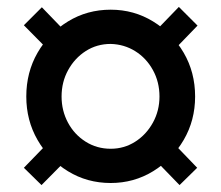

<svg xmlns="http://www.w3.org/2000/svg" viewBox="-20 -526 640 555"><path d="M300 3Q232 3 176.5 -31Q121 -65 88.5 -121.5Q56 -178 56 -247Q56 -317 88.5 -373.5Q121 -430 176.5 -464Q232 -498 300 -498Q367 -498 422.5 -464Q478 -430 511 -373.5Q544 -317 544 -247Q544 -178 511 -121.5Q478 -65 422.5 -31Q367 3 300 3ZM100 9 49 -41 146 -141 196 -88ZM499 9 401 -92 449 -146 550 -41ZM300 -96Q339 -96 371 -116.5Q403 -137 422 -171.5Q441 -206 441 -247Q441 -289 422 -323.5Q403 -358 371 -378Q339 -398 300 -399Q260 -399 228 -378.5Q196 -358 177 -323.5Q158 -289 158 -247Q158 -206 176.5 -171.5Q195 -137 227.5 -116.5Q260 -96 300 -96ZM132 -369 49 -453 101 -505 185 -418ZM464 -362 410 -416 497 -506 551 -452Z"/></svg>

Font: Muli
Style: Bold Italic
Weight: 700
Italic angle: -4.541°
Designer: Vernon Adams
Foundry: Vernon Adams
Version: Version 2.100; ttfautohint (v1.8.1.43-b0c9)